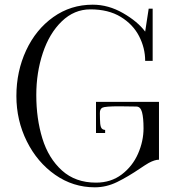

<svg xmlns="http://www.w3.org/2000/svg" viewBox="-20 -780 749 820"><path d="M50 -370Q50 -475 91.5 -564.5Q133 -654 207.5 -707Q282 -760 376 -760Q443 -760 505.5 -724Q568 -688 600 -645L615 -743H632V-520H600Q600 -575 574 -625.5Q548 -676 495.5 -708Q443 -740 366 -740Q297 -740 244 -689Q191 -638 163 -554Q135 -470 135 -374Q135 -273 161 -188.5Q187 -104 244.5 -52Q302 0 390 0Q454 0 500 -35Q546 -70 569.5 -123.5Q593 -177 593 -232Q593 -277 586.5 -301Q580 -325 562 -325L489 -326Q428 -326 417 -320Q406 -314 406.5 -296Q407 -278 407 -271Q407 -249 411 -237.5Q415 -226 429 -225V-212H390V-345H659V-98Q641 -98 615 -84Q598 -74 579 -61Q526 -25 480 -2.5Q434 20 385 20Q292 20 215.5 -33.5Q139 -87 94.5 -176.5Q50 -266 50 -370Z"/></svg>

Font: Viaoda Libre
Style: Regular
Weight: 400
Designer: Gydient
Version: Version 2.000